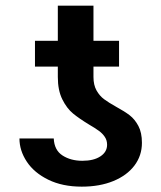

<svg xmlns="http://www.w3.org/2000/svg" viewBox="-20 -660 578 689"><path d="M299.8 -212.9Q265.1 -233.9 242.4 -252.4Q219.7 -271 203.6 -303.5Q187.5 -335.9 187.5 -383.8V-420.9H105.5V-513.7H187.5V-639.6H315.4V-513.7H407.2V-420.9H315.4V-383.8Q315.4 -355 326.4 -335.4Q337.4 -315.9 353.5 -304Q369.6 -292 397.5 -276.4Q427.2 -260.3 445.6 -246.1Q463.9 -231.9 476.6 -208Q489.3 -184.1 489.3 -147.5Q489.3 -101.6 462.4 -65.9Q435.5 -30.3 386.7 -10.3Q337.9 9.8 273.4 9.8Q204.1 9.8 153.3 -15.1Q102.5 -40 76.2 -79.8Q49.8 -119.6 49.8 -163.1H172.9Q174.8 -121.1 204.3 -102.1Q233.9 -83 275.4 -83Q316.4 -83 340.3 -98.9Q364.3 -114.7 364.3 -140.6Q364.3 -156.7 356 -168.9Q347.7 -181.2 335 -190.4Q322.3 -199.7 299.8 -212.9Z"/></svg>

Font: Pretendard SemiBold
Style: Regular
Weight: 600
Designer: Base glyphs from Inter by Rasmus Andersson; Hangeul glyphs from Noto Sans CJK(Source Han Sans) by Jang Soo-young and Kan
Foundry: Kil Hyung-jin
Version: Version 1.309